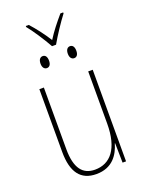

<svg xmlns="http://www.w3.org/2000/svg" viewBox="-163 -950 784 1038"><g transform="rotate(-20 229.0 -431.5)"><path d="M217 -722H240C265 -766 306 -828 336 -867V-873H320C285 -832 256 -796 229 -753C202 -796 168 -840 138 -873H121V-867C147 -836 191 -769 217 -722ZM151 -620C165 -620 175 -631 175 -654C175 -678 165 -689 151 -689C137 -689 126 -678 126 -654C126 -631 137 -620 151 -620ZM308 -620C322 -620 332 -631 332 -654C332 -678 322 -689 308 -689C294 -689 283 -678 283 -654C283 -631 294 -620 308 -620ZM380 -527H354V-227C354 -82 296 -15 208 -15C138 -15 99 -62 99 -173V-527H73V-166C73 -49 117 10 207 10C300 10 339 -53 356 -112H358L360 0H380Z"/></g></svg>

Font: Noto Sans Condensed Thin
Style: Regular
Weight: 100
Width: 3
Designer: Monotype Design Team
Foundry: Monotype Imaging Inc.
Version: Version 2.013